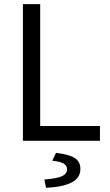

<svg xmlns="http://www.w3.org/2000/svg" viewBox="-20 -676 526 922"><path d="M90 0V-656H173V-71H460V0ZM201 226 193 186Q256 181 279 169.5Q302 158 302 138Q302 118 284 108.5Q266 99 231 96L249 58Q314 66 340 83.5Q366 101 366 135Q366 179 323.5 200.5Q281 222 201 226Z"/></svg>

Font: Source Sans Pro
Style: Regular
Weight: 400
Designer: Paul D. Hunt
Foundry: Adobe Systems Incorporated
Version: Version 2.021;PS 2.000;hotconv 1.0.86;makeotf.lib2.5.63406